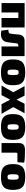

<svg xmlns="http://www.w3.org/2000/svg" viewBox="1778 -2332 567 4163"><g transform="rotate(90 2061.5 -250.5)"><path d="M575 -501V0H371V-501ZM250 -501V0H46V-501ZM381 -501 380 -365H243V-501Z M1184 -500V-364H962Q943 -364 932.5 -355Q922 -346 920 -329Q916 -292 911.5 -254.5Q907 -217 902.5 -185Q898 -153 895 -132Q886 -63 848 -29.5Q810 4 756.5 10.5Q703 17 645 5L624 -148Q644 -151 661 -152Q678 -153 690 -160Q702 -167 707 -188Q710 -198 712.5 -214Q715 -230 718 -252.5Q721 -275 723.5 -304Q726 -333 729 -370Q734 -434 768 -467Q802 -500 866 -500ZM1197 -500V0H988V-500Z M1549 -514Q1651 -514 1712.5 -488.5Q1774 -463 1801 -405Q1828 -347 1828 -249Q1828 -153 1801 -96Q1774 -39 1712.5 -13.5Q1651 12 1549 12Q1447 12 1385.5 -13.5Q1324 -39 1296.5 -96Q1269 -153 1269 -249Q1269 -347 1296.5 -405Q1324 -463 1385.5 -488.5Q1447 -514 1549 -514ZM1549 -372Q1525 -372 1512 -362.5Q1499 -353 1494 -327Q1489 -301 1489 -249Q1489 -199 1494 -173.5Q1499 -148 1512 -139Q1525 -130 1549 -130Q1573 -130 1586 -139Q1599 -148 1603.5 -173.5Q1608 -199 1608 -249Q1608 -301 1603.5 -327Q1599 -353 1586 -362.5Q1573 -372 1549 -372Z M2436 -500 2302 -255 2447 0H2239L2106 -255L2229 -500ZM2053 -500 2176 -255 2043 0H1835L1980 -255L1846 -500ZM2245 -316V-198H2039V-316Z M2734 -514Q2836 -514 2897.5 -488.5Q2959 -463 2986 -405Q3013 -347 3013 -249Q3013 -153 2986 -96Q2959 -39 2897.5 -13.5Q2836 12 2734 12Q2632 12 2570.5 -13.5Q2509 -39 2481.5 -96Q2454 -153 2454 -249Q2454 -347 2481.5 -405Q2509 -463 2570.5 -488.5Q2632 -514 2734 -514ZM2734 -372Q2710 -372 2697 -362.5Q2684 -353 2679 -327Q2674 -301 2674 -249Q2674 -199 2679 -173.5Q2684 -148 2697 -139Q2710 -130 2734 -130Q2758 -130 2771 -139Q2784 -148 2788.5 -173.5Q2793 -199 2793 -249Q2793 -301 2788.5 -327Q2784 -353 2771 -362.5Q2758 -372 2734 -372Z M3228 -508Q3298 -508 3374 -506Q3450 -504 3507 -491L3497 -345H3324Q3305 -345 3297.5 -338.5Q3290 -332 3290 -315V0H3082V-376Q3082 -445 3117.5 -476.5Q3153 -508 3228 -508Z M3818 -514Q3920 -514 3981.5 -488.5Q4043 -463 4070 -405Q4097 -347 4097 -249Q4097 -153 4070 -96Q4043 -39 3981.5 -13.5Q3920 12 3818 12Q3716 12 3654.5 -13.5Q3593 -39 3565.5 -96Q3538 -153 3538 -249Q3538 -347 3565.5 -405Q3593 -463 3654.5 -488.5Q3716 -514 3818 -514ZM3818 -372Q3794 -372 3781 -362.5Q3768 -353 3763 -327Q3758 -301 3758 -249Q3758 -199 3763 -173.5Q3768 -148 3781 -139Q3794 -130 3818 -130Q3842 -130 3855 -139Q3868 -148 3872.5 -173.5Q3877 -199 3877 -249Q3877 -301 3872.5 -327Q3868 -353 3855 -362.5Q3842 -372 3818 -372Z"/></g></svg>

Font: Exo 2 Black
Style: Regular
Weight: 900
Designer: Natanael Gama
Foundry: Natanael Gama
Version: Version 2.010